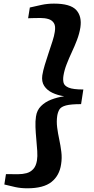

<svg xmlns="http://www.w3.org/2000/svg" viewBox="-20 -877 518 1062"><path d="M278.5 -857Q369 -857 401.5 -821.8Q434 -786.5 424.5 -724.5Q419 -690.5 406 -656.2Q393 -622 377.2 -588.5Q361.5 -555 348.8 -522.2Q336 -489.5 331 -458.5Q327.5 -437 331.5 -419.8Q335.5 -402.5 360 -392.2Q384.5 -382 441 -382L428.5 -301Q372 -301 345 -293.8Q318 -286.5 309 -272Q300 -257.5 296.5 -236Q292 -205 296.2 -172Q300.5 -139 307.8 -105.2Q315 -71.5 319.2 -37.2Q323.5 -3 318 31.5Q309 94 265 129.2Q221 164.5 131 164.5Q95 164.5 64.5 157.8Q34 151 4 143.5L13 86Q22 86 34.8 86.2Q47.5 86.5 60.2 86.5Q73 86.5 81.5 86.5Q105 86.5 126.8 80.8Q148.5 75 164 58.2Q179.5 41.5 184.5 10Q188 -11.5 186 -42Q184 -72.5 180.8 -106.8Q177.5 -141 176.2 -174Q175 -207 179 -232.5Q184 -267.5 206.8 -290.2Q229.5 -313 263.2 -326Q297 -339 335 -344.5Q298.5 -350 269.2 -364Q240 -378 224.5 -401.8Q209 -425.5 214 -460.5Q218 -486 227.8 -518.2Q237.5 -550.5 249 -584.5Q260.5 -618.5 270.2 -648.8Q280 -679 283 -700.5Q288.5 -733 278.2 -749.2Q268 -765.5 248.2 -771.5Q228.5 -777.5 204.5 -777.5Q195.5 -777.5 182.8 -777.2Q170 -777 157.2 -776.8Q144.5 -776.5 135.5 -776L145 -835.5Q177.5 -843 209.8 -850Q242 -857 278.5 -857Z"/></svg>

Font: Merriweather ExtraBold
Style: Italic
Weight: 800
Italic angle: -7.8°
Version: Version 2.101